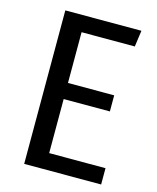

<svg xmlns="http://www.w3.org/2000/svg" viewBox="-112 -822 733 899"><g transform="rotate(15 254.5 -372.0)"><path d="M461 -744H92V0H465V-79H192V-341H416V-419H192V-665H450Z"/></g></svg>

Font: Glow Sans SC Condensed Medium
Style: Regular
Weight: 600
Width: 3
Designer: Ryoko NISHIZUKA (kana, bopomofo & ideographs); Paul D. Hunt (Latin, Greek & Cyrillic); Sandoll Communications, Soo-young
Version: Version 0.93